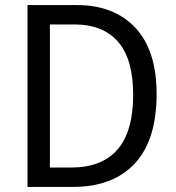

<svg xmlns="http://www.w3.org/2000/svg" viewBox="-20 -827 692 754"><path d="M595 -458Q595 -277 509.5 -185Q424 -93 267 -93H88V-807H283Q428 -807 511.5 -718Q595 -629 595 -458ZM503 -454Q503 -595 443.5 -663Q384 -731 273 -731H176V-169H258Q503 -169 503 -454Z"/></svg>

Font: Noto Sans Telugu UI SemiCondensed
Style: Regular
Weight: 400
Width: 4
Designer: Jelle Bosma - Monotype Design Team
Foundry: Monotype Imaging Inc.
Version: Version 2.005; ttfautohint (v1.8.4.7-5d5b)